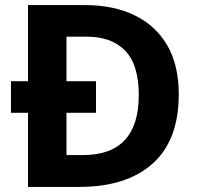

<svg xmlns="http://www.w3.org/2000/svg" viewBox="-20 -734 780 754"><path d="M313.6 -714Q426 -714 508.5 -674Q591.1 -634 636.5 -556.5Q682 -479 682 -364Q682 -183 579.3 -91.5Q476.6 0 292 0H90V-291H23V-415H90V-714ZM321 -590H241V-415H357V-291H241V-125H305Q525 -125 525 -360.4Q525 -479 472 -534.5Q419 -590 321 -590Z"/></svg>

Font: Noto Sans Hanifi Rohingya
Style: Regular
Weight: 400
Designer: Monotype Design Team and DaltonMaag
Foundry: Google LLC
Version: Version 2.101